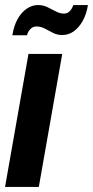

<svg xmlns="http://www.w3.org/2000/svg" viewBox="-27 -742 369 762"><path d="M-7 0 86 -528H220L127 0ZM22 -602Q28 -640 43 -666.5Q58 -693 79 -707.5Q100 -722 124 -722Q144 -722 161.5 -713.5Q179 -705 195 -696.5Q211 -688 227 -688Q240 -688 249.5 -697.5Q259 -707 264 -722H322Q316 -685 301 -658.5Q286 -632 265.5 -617.5Q245 -603 220 -603Q200 -603 183.5 -611.5Q167 -620 151 -628.5Q135 -637 117 -637Q104 -637 94 -627Q84 -617 80 -602Z"/></svg>

Font: Archivo ExtraCondensed ExtraBold
Style: Italic
Weight: 800
Width: 2
Italic angle: -10°
Designer: Hector Gatti
Foundry: Omnibus-Type
Version: Version 2.001